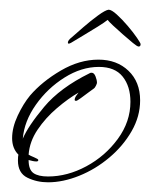

<svg xmlns="http://www.w3.org/2000/svg" viewBox="-20 -384 310 396"><path d="M79 -8Q56 -8 36.5 -17.5Q17 -27 17 -53Q17 -62 18 -65Q5 -78 5 -99Q5 -121 16.5 -145.5Q28 -170 42 -187Q67 -216 105.5 -238.5Q144 -261 183 -261Q221 -261 245 -238Q269 -215 269 -177Q269 -144 251.5 -113.5Q234 -83 205.5 -59Q177 -35 143.5 -21.5Q110 -8 79 -8ZM79 -20Q119 -20 158 -41Q197 -62 223 -97.5Q249 -133 249 -174Q249 -206 233 -226Q217 -246 184 -246Q148 -246 113 -224Q78 -202 54 -168Q30 -134 27 -98Q38 -124 71 -163.5Q104 -203 165 -233Q166 -234 169 -234Q174 -234 177 -226.5Q180 -219 180 -213Q180 -212 178 -207.5Q176 -203 173 -201Q170 -199 162 -193Q154 -187 146.5 -181.5Q139 -176 137 -176Q134 -176 134 -178Q134 -182 137.5 -187Q141 -192 142 -193Q121 -181 97.5 -161Q74 -141 57.5 -116.5Q41 -92 39 -65Q42 -63 50.5 -59.5Q59 -56 59 -54Q59 -51 55 -51Q51 -51 47 -52Q43 -53 39 -54Q39 -34 49 -27Q59 -20 79 -20ZM266 -288Q263 -288 254 -295.5Q245 -303 233.5 -313Q222 -323 213 -331.5Q204 -340 202 -343Q196 -338 181.5 -329Q167 -320 152 -311Q137 -302 127 -296Q125 -295 124 -294.5Q123 -294 122 -294Q120 -294 120 -296Q120 -301 128 -307Q137 -315 152 -328Q167 -341 182 -352Q197 -363 204 -364Q210 -364 221 -354Q232 -344 243.5 -330.5Q255 -317 262.5 -306Q270 -295 270 -293Q270 -288 266 -288Z"/></svg>

Font: Fuggles
Style: Regular
Weight: 400
Designer: Rob Leuschke
Foundry: Robert E. Leuschke
Version: Version 1.100; ttfautohint (v1.8.3)